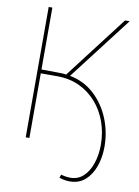

<svg xmlns="http://www.w3.org/2000/svg" viewBox="-97 -774 747 1030"><g transform="rotate(10 276.0 -259.0)"><path d="M356 192Q342 192 327.5 189.5Q313 187 299 182L305 164Q318 168 330.5 170Q343 172 356 172Q398 172 427 144.5Q456 117 471.5 71Q487 25 487 -29Q487 -96 466 -154.5Q445 -213 406 -257.5Q367 -302 313 -327Q259 -352 192 -352H103V0H83V-710H103V-373L193 -372Q205 -372 216.5 -371.5Q228 -371 238 -369L499 -710H524L260 -366Q338 -351 393.5 -299.5Q449 -248 478.5 -175.5Q508 -103 508 -23Q508 35 490.5 84Q473 133 439.5 162.5Q406 192 356 192Z"/></g></svg>

Font: Raleway Thin
Style: Regular
Weight: 100
Designer: Matt McInerney, Pablo Impallari, Rodrigo Fuenzalida
Foundry: Matt McInerney, Pablo Impallari, Rodrigo Fuenzalida
Version: Version 4.026